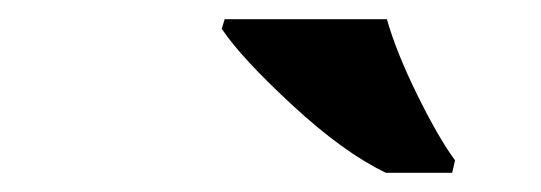

<svg xmlns="http://www.w3.org/2000/svg" viewBox="-20 -786 564 200"><path d="M211 -756 214 -766H383Q393 -731 415 -686.5Q437 -642 454 -619L451 -606H382Q338 -627 284.5 -676.5Q231 -726 211 -756Z"/></svg>

Font: Noto Serif NarrowBlack
Style: Italic
Weight: 900
Width: 4
Italic angle: -12°
Designer: Monotype Design Team
Foundry: Monotype Imaging Inc.
Version: Version 1.001